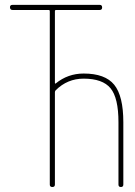

<svg xmlns="http://www.w3.org/2000/svg" viewBox="-20 -750 540 770"><path d="M30.3 -710Q20.5 -710 20 -720.2Q19.5 -730.5 30.3 -730.5H379.9Q389.6 -730.5 389.6 -720.2Q389.6 -710 379.9 -710H205.1Q200.2 -710 200.2 -705.1V-417Q200.2 -416 201.2 -415Q202.1 -414.1 203.1 -415Q252 -455.1 315.4 -455.1Q401.4 -455.1 438 -410.2Q474.6 -365.2 474.6 -259.8V-9.8Q474.6 0 464.8 0Q455.1 0 455.1 -9.8V-259.8Q455.1 -357.4 423.3 -396Q391.6 -434.6 315.4 -434.6Q250 -434.6 203.1 -387.7Q200.2 -384.8 200.2 -379.9V-9.8Q200.2 0 189.9 0Q179.7 0 179.7 -9.8V-705.1Q179.7 -710 174.8 -710Z"/></svg>

Font: Rounded Mgen+ 1mn thin
Style: Regular
Weight: 100
Designer: [Source Han Sans]
Ryoko NISHIZUKA  (kana & ideographs); Paul D. Hunt (Latin, Greek & Cyrillic); Wenlong ZHANG  (bopomofo
Version: Version 1.059.20150602